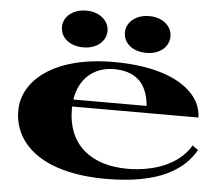

<svg xmlns="http://www.w3.org/2000/svg" viewBox="-53 -795 1000 869"><g transform="rotate(5 447.5 -360.5)"><path d="M460 15C704 15 812 -62 863 -151L837 -170C784 -78 666 -39 552 -39C391 -39 278 -120 278 -288V-298H852C852 -398 742 -515 448 -515C179 -515 37 -396 37 -258C37 -113 162 15 460 15ZM305 -569C366 -569 408 -605 408 -653C408 -698 366 -736 305 -736C242 -736 201 -698 201 -653C201 -605 242 -569 305 -569ZM591 -569C653 -569 694 -605 694 -653C694 -698 653 -736 591 -736C528 -736 487 -698 487 -653C487 -605 528 -569 591 -569ZM281 -330C296 -429 365 -483 452 -483C542 -483 604 -442 614 -330Z"/></g></svg>

Font: Sprat Extended
Style: Bold
Weight: 700
Width: 9
Designer: Ethan Nakache
Foundry: Collletttivo
Version: Version 2.000;Glyphs 3.2 (3217)